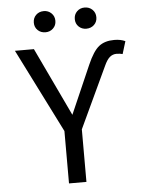

<svg xmlns="http://www.w3.org/2000/svg" viewBox="-60 -944 734 991"><g transform="rotate(-5 307.5 -448.5)"><path d="M590.8 -641Q584.6 -642.6 577.2 -643.8Q569.7 -645.1 560 -645.1Q539.5 -645.1 524.4 -632.3Q509.2 -619.5 494.9 -587.7L347.2 -272.3V0H256.9V-271.3L38.5 -706.2H136.9L305.1 -351.3L414.4 -601.5Q444.1 -669.7 474.4 -693.6Q504.6 -717.4 553.3 -717.4Q570.8 -717.4 584.6 -714.6Q598.5 -711.8 610.8 -706.2ZM204.6 -787.7Q180 -787.7 164.1 -803.1Q148.2 -818.5 148.2 -842.1Q148.2 -866.2 164.1 -881.8Q180 -897.4 204.6 -897.4Q227.7 -897.4 243.8 -881.8Q260 -866.2 260 -842.1Q260 -818.5 243.8 -803.1Q227.7 -787.7 204.6 -787.7ZM415.9 -787.7Q392.3 -787.7 376.4 -803.1Q360.5 -818.5 360.5 -842.1Q360.5 -866.2 376.4 -881.8Q392.3 -897.4 415.9 -897.4Q440 -897.4 456.2 -881.8Q472.3 -866.2 472.3 -842.1Q472.3 -818.5 456.2 -803.1Q440 -787.7 415.9 -787.7Z"/></g></svg>

Font: FiraCode Nerd Font
Style: Regular
Weight: 400
Designer: Carrois Corporate, Edenspiekermann AG, Nikita Prokopov
Foundry: Carrois Corporate, Edenspiekermann AG, Nikita Prokopov
Version: Version 6.002;Nerd Fonts 3.4.0